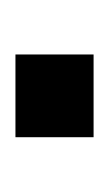

<svg xmlns="http://www.w3.org/2000/svg" viewBox="33 -473 140 246"><g transform="rotate(90 103.0 -350.0)"><path d="M49.8 -299.8V-399.9H155.8V-299.8Z"/></g></svg>

Font: TASA Orbiter Text
Style: Regular
Weight: 400
Designer: Weizhong Zhang
Version: Version 1.000;Glyphs 3.1.2 (3151)